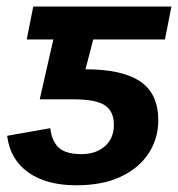

<svg xmlns="http://www.w3.org/2000/svg" viewBox="-20 -548 537 578"><path d="M80.1 -528.3H496.1L476.6 -429.2H260.7L237.3 -339.4Q348.6 -339.4 402.6 -302.5Q456.5 -265.6 456.5 -186Q456.5 -130.4 427 -85.7Q397.5 -41 342.5 -15.6Q287.6 9.8 210 9.8Q119.1 9.8 64.7 -29.3Q10.3 -68.4 1.5 -139.2L131.3 -162.1Q136.2 -122.1 157.5 -103Q178.7 -84 224.6 -84Q269 -84 295.9 -107.9Q322.8 -131.8 322.8 -171.9Q322.8 -213.4 295.4 -231.2Q268.1 -249 200.7 -249H99.6L140.6 -429.2H60.5Z"/></svg>

Font: Liberation Sans
Style: Bold Italic
Weight: 700
Italic angle: -12°
Designer: Steve Matteson
Foundry: Ascender Corporation
Version: Version 2.1.5